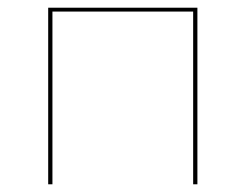

<svg xmlns="http://www.w3.org/2000/svg" viewBox="-20 -478 637 498"><path d="M492 0H481V-448H116V0H105V-458H492Z"/></svg>

Font: Ysabeau SC Hairline
Style: Regular
Weight: 100
Designer: Christian Thalmann (Catharsis Fonts)
Version: Version 0.003